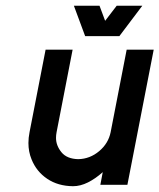

<svg xmlns="http://www.w3.org/2000/svg" viewBox="-20 -641 553 666"><path d="M419.4 -468.8H513.2L421.9 0H328.1L336.4 -43.9Q311.5 -21.5 285.2 -8.3Q258.8 4.9 233.4 4.9Q181.2 4.4 143.8 -20.8Q106.4 -45.9 89.4 -88.4Q78.6 -114.7 78.6 -145Q78.6 -163.1 82.5 -182.6L138.2 -468.8H231.9L176.3 -182.6Q174.3 -172.4 174.3 -162.6Q174.3 -136.2 193.1 -113Q211.9 -89.8 251.5 -88.9Q292 -89.8 324 -116.7Q356 -143.6 363.8 -182.6ZM275.4 -515.6 236.3 -621.1H325.2L344.7 -568.8L384.8 -621.1H473.6L394 -515.6Z"/></svg>

Font: Lambda
Style: Italic
Weight: 400
Italic angle: -11°
Designer: GGBotNet
Version: 0.22